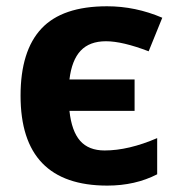

<svg xmlns="http://www.w3.org/2000/svg" viewBox="-20 -576 564 606"><path d="M318.8 9.8Q44.9 9.8 44.9 -273.9Q44.9 -415.5 110.8 -485.8Q176.8 -556.2 317.9 -556.2Q407.7 -556.2 492.2 -520L449.2 -414.1Q366.2 -445.8 314.5 -445.8Q262.7 -445.8 234.6 -416Q206.5 -386.2 199.2 -325.2H404.8V-226.1H199.2Q206.1 -162.1 232.9 -131.6Q259.8 -101.1 310.1 -101.1Q385.7 -101.1 476.1 -140.1V-25.9Q406.7 9.8 318.8 9.8Z"/></svg>

Font: OpenSans-Bold
Style: Bold
Weight: 700
Foundry: Ascender Corporation
Version: Version 1.10